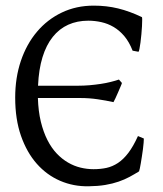

<svg xmlns="http://www.w3.org/2000/svg" viewBox="-20 -650 582 685"><path d="M34.2 -301.8Q34.2 -372.6 54.4 -432.6Q74.7 -492.7 111.8 -536.6Q148.9 -580.6 200.4 -605.2Q252 -629.9 314.5 -629.9Q360.4 -629.9 401.4 -619.9Q442.4 -609.9 486.3 -588.9Q487.3 -588.4 487.3 -579.3Q487.3 -570.3 486.6 -556.6Q485.8 -543 484.4 -527.3Q482.9 -511.7 481.2 -498.3Q479.5 -484.9 477.5 -475.3Q475.6 -465.8 474.1 -465.3L453.1 -469.2Q440.9 -500.5 423.6 -521Q406.2 -541.5 385.5 -553.7Q364.7 -565.9 341.6 -571Q318.4 -576.2 294.9 -576.2Q255.4 -576.2 223.4 -561.8Q191.4 -547.4 168.2 -518.3Q145 -489.3 131.6 -445.8Q118.2 -402.3 115.7 -344.2H258.8Q278.8 -344.2 299.3 -345.9Q319.8 -347.7 339.1 -350.6Q358.4 -353.5 375 -357.7Q391.6 -361.8 404.3 -366.2L415 -354Q414.1 -350.1 409.9 -340.6Q405.8 -331.1 401.1 -320.1Q396.5 -309.1 391.8 -299.3Q387.2 -289.6 384.8 -285.6Q358.4 -291.5 328.1 -295.9Q297.9 -300.3 267.6 -300.3H115.2Q116.7 -252.9 125.7 -215.8Q134.8 -178.7 149.2 -150.4Q163.6 -122.1 182.4 -102.3Q201.2 -82.5 222.7 -70.1Q244.1 -57.6 267.3 -52Q290.5 -46.4 313.5 -46.4Q338.4 -46.4 359.9 -51Q381.3 -55.7 400.9 -68.6Q420.4 -81.5 438 -104.7Q455.6 -127.9 472.2 -164.6L493.2 -155.8Q493.2 -150.4 492.4 -140.4Q491.7 -130.4 490 -117.9Q488.3 -105.5 486.3 -92.3Q484.4 -79.1 482.4 -67.9Q480.5 -56.6 478.8 -48.6Q477.1 -40.5 476.1 -38.6Q459.5 -28.3 441.9 -18.8Q424.3 -9.3 403.1 -2Q381.8 5.4 355.7 9.8Q329.6 14.2 296.4 14.6Q242.2 15.6 194.6 -4.9Q147 -25.4 111.3 -65.7Q75.7 -106 54.9 -165.3Q34.2 -224.6 34.2 -301.8Z"/></svg>

Font: Gentium Unicode
Style: Regular
Weight: 400
Version: Version 1.009